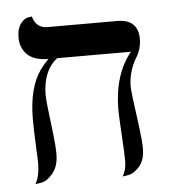

<svg xmlns="http://www.w3.org/2000/svg" viewBox="-45 -601 569 645"><g transform="rotate(-5 239.5 -279.0)"><path d="M396 -298.8Q396 -277.8 412.6 -159.7Q418.9 -111.3 418.9 -85Q418.9 -46.9 399.9 -25.4Q380.9 -3.9 361.8 -1L342.8 2Q355.5 -17.6 356 -48.8Q356 -69.8 352.1 -136Q348.1 -202.1 348.1 -223.1Q348.6 -341.3 407.2 -413.1H158.2Q109.9 -375.5 108.9 -293.9Q108.9 -272 123 -161.1Q127.9 -119.1 127.9 -92.8Q127.9 -51.8 107.9 -27.8Q87.9 -3.9 68.4 -1L48.8 2Q63.5 -21.5 64 -67.9Q64 -80.6 62 -118.7Q59.1 -181.6 59.1 -214.8Q59.1 -321.8 100.6 -379.9Q113.3 -397.5 128.9 -413.1Q55.7 -413.1 38.6 -467.8Q34.7 -480.5 35.2 -494.1Q35.2 -522.9 47.6 -539.6Q60.1 -556.2 73.2 -558.1L85.9 -560.1Q96.2 -521 133.8 -520H374Q439.9 -518.1 440.9 -454.1Q440.9 -418.5 420.4 -387.2Q397 -345.2 396 -298.8Z"/></g></svg>

Font: Linux Biolinum Capitals O
Style: Small Caps
Weight: 400
Designer: Philipp H. Poll
Foundry: Philipp H. Poll
Version: Version 1.0.4